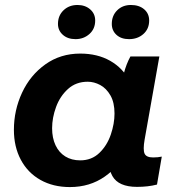

<svg xmlns="http://www.w3.org/2000/svg" viewBox="-20 -749 730 779"><path d="M426.2 -166.6 445.4 -165.2 477.2 -430.8Q479.4 -438.8 482.2 -450.2Q492.2 -489 509.2 -520H626.6L566.8 -182.8Q559.6 -141.4 566.6 -125.8Q573.6 -110.2 601.2 -110.2Q620.6 -110.2 636.4 -113.6L617 -0.2Q581 9.2 535.8 9.2Q461 9.2 436.1 -34.6Q411.2 -78.4 426.2 -166.6ZM532.8 -302.2Q532.8 -219 499.6 -147.3Q466.4 -75.6 405.4 -32.8Q344.4 10 263.6 10Q195.6 10 144.1 -19Q92.6 -48 64.5 -100.8Q36.4 -153.6 36.4 -222.2Q36.4 -301.8 69.5 -372.9Q102.6 -444 163.9 -487.8Q225.2 -531.6 305.4 -531.6Q375.4 -531.6 426.9 -502.3Q478.4 -473 505.6 -420.7Q532.8 -368.4 532.8 -302.2ZM191.4 -228.8Q191.4 -189.2 205.3 -159.7Q219.2 -130.2 244.8 -114.3Q270.4 -98.4 305.6 -98.4Q351.8 -98.4 383.1 -128.5Q414.4 -158.6 429.5 -202.9Q444.6 -247.2 444.6 -288.4Q444.6 -333.2 428 -362Q411.4 -390.8 386.5 -404.1Q361.6 -417.4 335.8 -417.4Q288.4 -417.4 255.9 -388Q223.4 -358.6 207.4 -314.8Q191.4 -271 191.4 -228.8ZM215.2 -652Q215.2 -685.6 237.7 -707.2Q260.2 -728.8 294.4 -728.8Q325.4 -728.8 345.8 -711.1Q366.2 -693.4 366.2 -665.8Q366.2 -631.8 342.8 -611Q319.4 -590.2 286.4 -590.2Q254.6 -590.2 234.9 -607.8Q215.2 -625.4 215.2 -652ZM433.6 -652Q433.6 -685.6 455.5 -707.2Q477.4 -728.8 511 -728.8Q544.4 -728.8 564.8 -711.4Q585.2 -694 585.2 -665.8Q585.2 -631.8 561.8 -611Q538.4 -590.2 503.6 -590.2Q471.8 -590.2 452.7 -607.5Q433.6 -624.8 433.6 -652Z"/></svg>

Font: Fixel Italic Variable 20240409 Display Thin
Style: Italic
Weight: 100
Italic angle: -10°
Designer: AlfaBravo + MacPaw
Foundry: Kyrylo Tkachov, Marchela Mozhyna, Serhii Makarenko, Maria Weinstein, Zakhar Kryvoshyya
Version: Version 1.211;Glyphs 3.2 (3225)